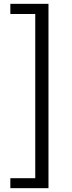

<svg xmlns="http://www.w3.org/2000/svg" viewBox="-20 -812 378 1002"><path d="M34 170H233V-792H34V-739H164V118H34Z"/></svg>

Font: Noto Sans CJK HK
Style: Regular
Weight: 400
Designer: Ryoko NISHIZUKA 西塚涼子 (kana, bopomofo & ideographs); Paul D. Hunt (Latin, Greek & Cyrillic); Sandoll Communications 산돌커뮤니
Foundry: Adobe
Version: Version 2.004;hotconv 1.0.118;makeotfexe 2.5.65603